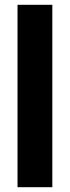

<svg xmlns="http://www.w3.org/2000/svg" viewBox="-20 -780 292 800"><path d="M198 0V-760H53V0Z"/></svg>

Font: Noto Sans Devanagari ExtraCondensed ExtraBold
Style: Regular
Weight: 800
Width: 2
Designer: Jelle Bosma - Monotype Design Team
Foundry: Monotype Imaging Inc.
Version: Version 2.004